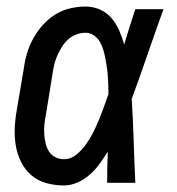

<svg xmlns="http://www.w3.org/2000/svg" viewBox="-20 -558 540 586"><path d="M175 8Q148 8 122 1Q96 -6 76.5 -22.5Q57 -39 45 -62.5Q33 -86 28.5 -112Q24 -138 25 -165.5Q26 -193 31 -221L53 -351Q56 -374 63 -397Q70 -420 82 -441.5Q94 -463 111 -482Q128 -501 149 -514Q170 -527 194 -532.5Q218 -538 241 -538Q265 -538 286 -528.5Q307 -519 321 -502Q335 -485 344 -464.5Q353 -444 359 -422Q367 -449 375.5 -476Q384 -503 393 -530H479Q454 -461 430.5 -392.5Q407 -324 382 -256Q386 -192 388 -128Q390 -64 393 0H307Q307 -24 307.5 -47.5Q308 -71 309 -95Q297 -76 284 -58Q271 -40 254 -25Q237 -10 216.5 -1Q196 8 175 8ZM175 -72Q196 -72 213 -86Q230 -100 242.5 -117.5Q255 -135 264.5 -154Q274 -173 282 -192.5Q290 -212 297 -231.5Q304 -251 311 -271Q311 -285 310.5 -298.5Q310 -312 309 -326Q308 -340 306 -353.5Q304 -367 301.5 -380.5Q299 -394 295 -407Q291 -420 284.5 -431Q278 -442 266.5 -450Q255 -458 241 -458Q227 -458 213.5 -453Q200 -448 189 -438.5Q178 -429 170 -416.5Q162 -404 156 -391Q150 -378 146.5 -364.5Q143 -351 141 -337L120 -207Q117 -193 115.5 -178.5Q114 -164 115 -149.5Q116 -135 119 -121.5Q122 -108 129 -96.5Q136 -85 148.5 -78.5Q161 -72 175 -72Z"/></svg>

Font: Iosevka Slab Medium
Style: Italic
Weight: 500
Italic angle: -9°
Monospace: yes
Designer: Belleve Invis
Foundry: Belleve Invis
Version: Version 11.1.0; ttfautohint (v1.8.3)